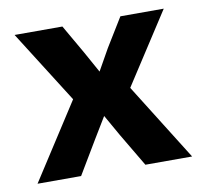

<svg xmlns="http://www.w3.org/2000/svg" viewBox="-59 -520 618 583"><g transform="rotate(-10 250.0 -228.5)"><path d="M11.7 0ZM162.6 -233.9 21.5 -457H168.9L219.7 -368.7L256.3 -302.7L293.5 -368.7L347.7 -457H481.4L339.4 -237.8L488.3 0H344.2L283.7 -102.1L246.6 -167.5L207.5 -103L146 0H11.7Z"/></g></svg>

Font: PT Astra Sans
Style: Bold
Weight: 700
Designer: A.Korolkova, I. Chaeva
Foundry: ParaType Ltd
Version: Version 1.001; ttfautohint (v1.6)